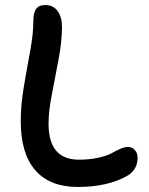

<svg xmlns="http://www.w3.org/2000/svg" viewBox="-20 -702 588 759"><path d="M288.1 37.1Q176.8 37.1 119.4 -29.1Q62 -95.2 62 -223.1Q62 -287.6 74.5 -360.8Q86.9 -434.1 99.4 -501.2Q111.8 -568.4 111.8 -618.2Q111.8 -650.4 122.3 -666.3Q132.8 -682.1 159.2 -682.1Q190.9 -682.1 208 -658Q225.1 -633.8 225.1 -596.2Q225.1 -539.1 211.7 -468Q198.2 -397 185.1 -329.3Q171.9 -261.7 171.9 -212.9Q171.9 -70.8 292 -70.8Q335 -70.8 369.1 -78.6Q403.3 -86.4 420.4 -95.9Q437.5 -105.5 454.8 -113.3Q472.2 -121.1 485.8 -121.1Q502.9 -121.1 513.4 -108.6Q523.9 -96.2 523.9 -78.1Q523.9 -34.2 487.8 -9.8Q409.2 37.1 288.1 37.1Z"/></svg>

Font: Shantell Sans Bouncy
Style: Regular
Weight: 500
Designer: Stephen Nixon, Anya Danilova, Shantell Martin
Foundry: Arrow Type
Version: Version 1.006;[9816181b4]